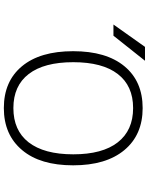

<svg xmlns="http://www.w3.org/2000/svg" viewBox="97 -892 805 1040"><g transform="rotate(90 500.0 -371.5)"><path d="M793 -88.9Q710 10.7 564.9 10.7Q419.9 10.7 338.4 -87.4Q256.8 -185.5 256.8 -364.7Q256.8 -543.9 338.4 -642.6Q419.9 -741.2 564.9 -741.2Q710 -741.2 792.5 -642.1Q875 -543 875 -364.7Q875 -186.5 793 -88.9ZM233.4 -753.9H308.6L172.9 -583H112.3ZM750 -123Q815.4 -207 815.4 -365.2Q815.4 -523.4 750.5 -606.4Q685.5 -689.5 564.9 -689.5Q444.3 -689.5 380.4 -606.4Q316.4 -523.4 316.4 -365.2Q316.4 -207 380.4 -124Q444.3 -41 564.9 -41Q685.5 -41 750 -123Z"/></g></svg>

Font: Gen Shin Gothic Monospace Light
Style: Regular
Weight: 300
Designer: [Source Han Sans]
Ryoko NISHIZUKA  (kana & ideographs); Paul D. Hunt (Latin, Greek & Cyrillic); Wenlong ZHANG  (bopomofo
Version: Version 1.002.20150607